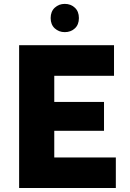

<svg xmlns="http://www.w3.org/2000/svg" viewBox="-20 -948 653 968"><path d="M76.4 0V-720H253.6V0ZM171.6 0V-154H564V0ZM171.6 -288.4V-434H504.4V-288.4ZM171.6 -566V-720H554.8V-566ZM306.6 -786Q276.9 -786 256.2 -804.9Q235.4 -823.9 235.4 -857Q235.4 -890.1 256.2 -909.3Q276.9 -928.4 306.6 -928.4Q336.8 -928.4 357.3 -909.3Q377.8 -890.3 377.8 -856.9Q377.8 -823.6 357.3 -804.8Q336.8 -786 306.6 -786Z"/></svg>

Font: Kufam
Style: Regular
Weight: 400
Designer: Wael Morcos, Artur Schmal
Foundry: Original Type
Version: Version 1.301; ttfautohint (v1.8.3)